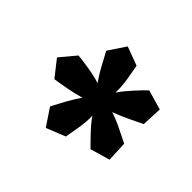

<svg xmlns="http://www.w3.org/2000/svg" viewBox="-84 -770 568 568"><g transform="rotate(-45 199.5 -486.0)"><path d="M248 -452Q267 -439 290 -418Q313 -397 323 -386L305 -324L241 -327Q234 -341 221 -368.5Q208 -396 200 -418Q193 -396 179.5 -368.5Q166 -341 159 -327L95 -324L77 -386Q88 -397 110 -418Q132 -439 151 -452Q129 -451 98 -456Q67 -461 52 -464L28 -524L82 -560Q96 -553 122.5 -538.5Q149 -524 168 -510Q161 -533 155.5 -563Q150 -593 148 -608L199 -648L248 -607Q247 -592 242 -561.5Q237 -531 230 -509Q249 -523 276 -537.5Q303 -552 316 -559L370 -523L348 -464Q333 -461 302 -456Q271 -451 248 -452Z"/></g></svg>

Font: Ruwudu
Style: Bold
Weight: 700
Designer: Becca Hirsbrunner Spalinger
Foundry: SIL International
Version: Version 3.000